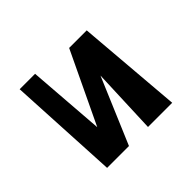

<svg xmlns="http://www.w3.org/2000/svg" viewBox="-177 -1119 1391 1391"><g transform="rotate(-45 518.0 -423.5)"><path d="M874 2H626L646 -505L431 2H207L162 -849H320L365 -257L627 -807H807Z"/></g></svg>

Font: OpenDyslexic
Style: Bold
Weight: 800
Designer: Abbie Gonzalez
Version: Version 0.920;hotconv 1.0.109;makeotfexe 2.5.65596